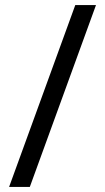

<svg xmlns="http://www.w3.org/2000/svg" viewBox="-20 -740 416 760"><path d="M278 -720H360L98 0H16Z"/></svg>

Font: Aspekta Variable
Style: Regular
Weight: 400
Designer: Ivo Dolenc
Version: Version 2.100